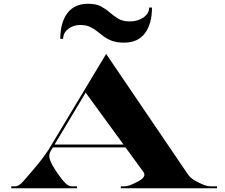

<svg xmlns="http://www.w3.org/2000/svg" viewBox="-20 -1002 1200 1022"><path d="M406 -869Q370 -869 343 -847.8Q316 -826.5 316 -795H301Q301 -881.5 338.5 -931.8Q376 -982 450 -982Q491.5 -982 517.8 -967.8Q544 -953.5 565.2 -935Q586.5 -916.5 610.2 -902.2Q634 -888 670 -888Q713.5 -888 743.8 -909.2Q774 -930.5 774 -962H789Q789 -876 751.8 -825.5Q714.5 -775 640 -775Q602 -775 576.5 -784.5Q551 -794 532.2 -808Q513.5 -822 496.2 -836Q479 -850 458 -859.5Q437 -869 406 -869ZM40 -10H60Q81 -10 104.8 -38Q128.5 -66 156.5 -98Q184.5 -130 206.5 -159.8Q228.5 -189.5 236.5 -202L545 -715L976 -80Q987 -63.5 996.5 -55.5Q1006 -47.5 1020 -39.5Q1036 -30.5 1059 -20.2Q1082 -10 1106 -10H1135V0H623V-10H635Q659 -10 682 -20.2Q705 -30.5 721 -39.5Q760.5 -62.5 743.5 -86.5L648 -217.5H261.5L250 -198.5Q236 -175.5 247 -148.5Q258 -121.5 276.5 -94Q297 -63.5 312.2 -44.5Q327.5 -25.5 340.5 -17Q344.5 -14.5 350.8 -12.2Q357 -10 368 -10H390V0H40ZM270.5 -232.5H637.5L436 -509Z"/></svg>

Font: Engraving CC
Style: Bold
Weight: 700
Designer: indestructible type*
Foundry: Cowboy Collective
Version: Version 1.000